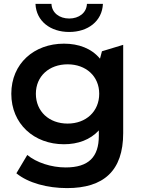

<svg xmlns="http://www.w3.org/2000/svg" viewBox="-20 -764 734 985"><path d="M335 -600C431 -600 504 -655 508 -744H426C424 -698 385 -669 335 -669C285 -669 246 -698 244 -744H162C166 -655 239 -600 335 -600ZM612 -534 503 -501 493 -463C449 -516 383 -540 308 -540C155 -540 38 -438 38 -283C38 -128 155 -24 308 -24C380 -24 443 -47 487 -95V-67C487 41 435 95 317 95C243 95 167 70 120 31L64 125C125 175 224 201 324 201C511 201 612 113 612 -81ZM327 -130C232 -130 164 -192 164 -283C164 -373 232 -434 327 -434C421 -434 489 -373 489 -283C489 -192 421 -130 327 -130Z"/></svg>

Font: Talent
Style: Bold
Weight: 600
Designer: Mike Powis
Version: Version 1.001;hotconv 1.0.109;makeotfexe 2.5.65596